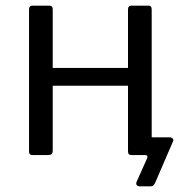

<svg xmlns="http://www.w3.org/2000/svg" viewBox="-20 -550 654 681"><path d="M478 111Q460 111 464 96L502 11Q504 5 502 2.5Q500 0 495 0H455V-63H513V-72Q513 -63 522 -63H582Q588 -63 592.5 -58.5Q597 -54 593 -47L530 99Q527 105 523.5 108Q520 111 512 111ZM167 -517V-17Q167 -7 163 -3.5Q159 0 149 0H98Q89 0 86 -3Q83 -6 83 -14V-516Q83 -530 94 -530H155Q167 -530 167 -517ZM518 -517V-17Q518 -7 514.5 -3.5Q511 0 501 0H449Q440 0 437 -3Q434 -6 434 -14V-516Q434 -530 446 -530H507Q518 -530 518 -517ZM118 -246Q107 -246 107 -257V-299Q107 -309 117 -309H476Q487 -309 487 -299V-257Q487 -246 476 -246Z"/></svg>

Font: Libre Franklin
Style: Regular
Weight: 400
Designer: Pablo Impallari, Rodrigo Fuenzalida, Nhung Nguyen
Foundry: Impallari Type
Version: Version 3.000